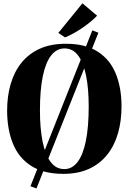

<svg xmlns="http://www.w3.org/2000/svg" viewBox="-20 -1012 758 1132"><path d="M524.5 -833 560 -819 195 99 159.5 86ZM353.5 13Q236.5 13 163 -34.5Q89.5 -82 55.8 -166.2Q22 -250.5 22 -360Q22 -444.5 42.8 -516.2Q63.5 -588 106.2 -641.5Q149 -695 214 -724.5Q279 -754 368 -754Q484.5 -754 557 -707Q629.5 -660 663 -576.8Q696.5 -493.5 696.5 -384.5Q696.5 -300 676 -227.5Q655.5 -155 613 -101Q570.5 -47 506 -17Q441.5 13 353.5 13ZM359.5 -15Q405 -15 437.2 -56.8Q469.5 -98.5 486.2 -181Q503 -263.5 503 -384.5Q503 -487.5 487.8 -564.5Q472.5 -641.5 441.2 -684Q410 -726.5 360.5 -726.5Q314 -726.5 281.8 -685.5Q249.5 -644.5 232.5 -563.2Q215.5 -482 215.5 -360Q215.5 -257 230.8 -179.2Q246 -101.5 277.8 -58.2Q309.5 -15 359.5 -15ZM362.5 -792 324 -818 466 -992.5 552.5 -919.5Q537.5 -903.5 516.5 -886Q495.5 -868.5 470.8 -851.2Q446 -834 419 -818.5Q392 -803 364.5 -792Z"/></svg>

Font: Merriweather 144pt ExtraBold
Style: Regular
Weight: 800
Version: Version 2.100